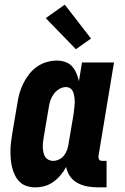

<svg xmlns="http://www.w3.org/2000/svg" viewBox="-20 -799 540 827"><path d="M132 8Q113 8 95.5 2.5Q78 -3 65.5 -15Q53 -27 45 -43Q37 -59 32.5 -76.5Q28 -94 26.5 -112.5Q25 -131 25 -149.5Q25 -168 27.5 -187Q30 -206 33 -225L55 -355Q58 -376 64 -397.5Q70 -419 80.5 -440Q91 -461 105.5 -479.5Q120 -498 139 -511.5Q158 -525 180.5 -531.5Q203 -538 225 -538Q244 -538 261.5 -532Q279 -526 290.5 -513Q302 -500 309 -483.5Q316 -467 320 -449L333 -530H471L404 -126Q404 -122 404.5 -118Q405 -114 407.5 -111Q410 -108 413.5 -107Q417 -106 421 -106H439V8H403Q379 8 356.5 4Q334 0 314.5 -10.5Q295 -21 282 -39Q269 -57 265 -80Q255 -61 241 -44.5Q227 -28 209.5 -15.5Q192 -3 172 2.5Q152 8 132 8ZM208 -106Q221 -106 234 -112Q247 -118 255.5 -129Q264 -140 268.5 -152.5Q273 -165 275 -178L297 -308Q298 -317 299 -325.5Q300 -334 301 -343Q302 -352 302 -360.5Q302 -369 301 -377.5Q300 -386 298 -394Q296 -402 292 -409Q288 -416 280.5 -420Q273 -424 265 -424Q249 -424 235 -415.5Q221 -407 211.5 -394Q202 -381 197 -366Q192 -351 190 -336L168 -206Q166 -195 165 -184.5Q164 -174 164.5 -163.5Q165 -153 167 -143Q169 -133 174 -124.5Q179 -116 188.5 -111Q198 -106 208 -106ZM307 -587 177 -721 259 -779 372 -633Z"/></svg>

Font: Iosevka Slab Heavy
Style: Italic
Weight: 900
Italic angle: -9°
Monospace: yes
Designer: Belleve Invis
Foundry: Belleve Invis
Version: Version 11.1.0; ttfautohint (v1.8.3)